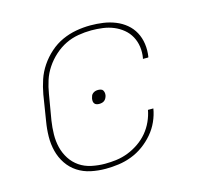

<svg xmlns="http://www.w3.org/2000/svg" viewBox="-84 -621 767 722"><g transform="rotate(-15 300.0 -260.0)"><path d="M243 8Q213 8 185 2Q157 -4 134 -19Q111 -34 95.5 -57Q80 -80 73 -107.5Q66 -135 66.5 -164.5Q67 -194 72 -223L88 -323Q93 -351 102 -378Q111 -405 127.5 -429.5Q144 -454 166.5 -474Q189 -494 215.5 -506Q242 -518 270 -523Q298 -528 326 -528Q351 -528 375.5 -524.5Q400 -521 422.5 -512Q445 -503 463 -488Q481 -473 492 -452.5Q503 -432 506.5 -407.5Q510 -383 506 -357L505 -355H484L485 -357Q489 -380 486 -401.5Q483 -423 473 -441.5Q463 -460 446.5 -473.5Q430 -487 410.5 -495Q391 -503 369 -506Q347 -509 324 -509Q299 -509 273 -504.5Q247 -500 223.5 -488.5Q200 -477 179.5 -458.5Q159 -440 144 -417.5Q129 -395 121 -370Q113 -345 109 -320L92 -220Q88 -194 87.5 -167.5Q87 -141 93 -116.5Q99 -92 112.5 -71Q126 -50 146.5 -36Q167 -22 193 -16.5Q219 -11 245 -11Q268 -11 290.5 -14Q313 -17 335 -25.5Q357 -34 377.5 -48Q398 -62 413.5 -80.5Q429 -99 439 -121Q449 -143 453 -165H474Q470 -140 459 -115.5Q448 -91 430.5 -70.5Q413 -50 391 -34Q369 -18 344 -8.5Q319 1 293.5 4.5Q268 8 243 8ZM282 -234Q277 -234 272 -235.5Q267 -237 264 -241Q261 -245 260.5 -250Q260 -255 261 -261Q262 -266 264 -271Q266 -276 270.5 -279.5Q275 -283 280 -284.5Q285 -286 291 -286Q296 -286 301.5 -284.5Q307 -283 309.5 -279Q312 -275 313 -270Q314 -265 313 -259Q312 -254 309.5 -249Q307 -244 303 -240.5Q299 -237 293.5 -235.5Q288 -234 282 -234Z"/></g></svg>

Font: Iosevka Aile Thin Oblique
Style: Regular
Weight: 100
Italic angle: -9°
Designer: Belleve Invis
Foundry: Belleve Invis
Version: Version 31.1.0; ttfautohint (v1.8.4)